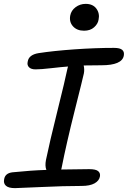

<svg xmlns="http://www.w3.org/2000/svg" viewBox="-31 -951 654 982"><path d="M398.9 -793.9Q362.8 -793.9 342.5 -816.2Q322.3 -838.4 328.1 -871.1Q333 -897.5 355.7 -914.3Q378.4 -931.2 407.2 -931.2Q444.3 -931.2 462.2 -906.5Q480 -881.8 473.1 -850.1Q469.7 -828.6 450.2 -811.3Q430.7 -793.9 398.9 -793.9ZM45.9 11.2Q12.7 11.2 -0.7 -1Q-14.2 -13.2 -9.8 -34.2Q-4.9 -65.4 33.2 -69.8Q128.9 -79.6 206.1 -82Q198.2 -102.5 204.1 -132.8Q222.7 -223.6 262.5 -383.1Q302.2 -542.5 314 -600.1Q315.9 -607.9 316.9 -610.8Q283.7 -608.4 231 -602.3Q178.2 -596.2 150.9 -596.2Q127.9 -596.2 117.2 -607.2Q106.4 -618.2 110.8 -636.2Q116.2 -670.9 166 -679.2Q241.2 -690.9 348.6 -698.5Q456.1 -706.1 551.8 -706.1Q583 -706.1 594.5 -695.6Q606 -685.1 602.1 -666Q592.8 -617.2 487.8 -617.2Q422.9 -617.2 397 -616.2Q401.9 -595.7 397.9 -575.2Q393.1 -552.2 351.1 -385.5Q309.1 -218.8 284.2 -92.8Q284.2 -89.8 282.2 -84Q372.1 -85.9 424.8 -85.9Q459.5 -85.9 471.4 -75.4Q483.4 -64.9 480 -47.9Q476.1 -26.4 452.4 -13.2Q428.7 0 386.2 0Q296.4 0 179 5.6Q61.5 11.2 45.9 11.2Z"/></svg>

Font: Shantell Sans Normal
Style: Italic
Weight: 400
Italic angle: -11.31°
Designer: Stephen Nixon, Anya Danilova, Shantell Martin
Foundry: Arrow Type
Version: Version 1.006;[559af2be0]